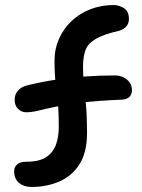

<svg xmlns="http://www.w3.org/2000/svg" viewBox="-20 -730 562 761"><path d="M104 11Q75 11 55.5 -5Q36 -21 36 -52Q36 -67 47.5 -78Q59 -89 85 -89Q136 -89 163.5 -107.5Q191 -126 202 -157Q213 -188 213 -226Q213 -270 211 -303Q209 -336 205 -363.5Q201 -391 198.5 -420.5Q196 -450 196 -489Q196 -536 214 -576.5Q232 -617 264 -647Q296 -677 338.5 -693.5Q381 -710 430 -710Q452 -710 471.5 -697.5Q491 -685 491 -655Q491 -638 481.5 -626Q472 -614 452 -608Q390 -594 359 -575.5Q328 -557 318.5 -530.5Q309 -504 309 -464Q309 -429 313 -392Q317 -355 321 -310Q325 -265 325 -204Q325 -126 295 -79Q265 -32 215 -10.5Q165 11 104 11ZM84 -285Q65 -285 51.5 -298.5Q38 -312 38 -335Q38 -354 50 -369.5Q62 -385 89 -392Q151 -407 207 -415Q263 -423 319 -427Q375 -431 435 -431Q454 -431 469.5 -423.5Q485 -416 494 -403Q503 -390 503 -372Q503 -357 493.5 -346.5Q484 -336 462 -335Q365 -331 302 -323Q239 -315 198.5 -306.5Q158 -298 132 -291.5Q106 -285 84 -285Z"/></svg>

Font: Shantell Sans Medium
Style: Regular
Weight: 500
Designer: Stephen Nixon, Anya Danilova, Shantell Martin
Foundry: Arrow Type
Version: Version 1.011;[c5ecc13dd]